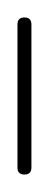

<svg xmlns="http://www.w3.org/2000/svg" viewBox="-20 -200 56 220"><path d="M0 -8H16V-172H0ZM8 -16Q4 -16 2 -14Q0 -12 0 -8Q0 -4 2 -2Q4 0 8 0Q12 0 14 -2Q16 -4 16 -8Q16 -12 14 -14Q12 -16 8 -16ZM8 -180Q4 -180 2 -178Q0 -176 0 -172Q0 -168 2 -166Q4 -164 8 -164Q12 -164 14 -166Q16 -168 16 -172Q16 -176 14 -178Q12 -180 8 -180Z"/></svg>

Font: Wavefont ExtraLight
Style: Regular
Weight: 250
Version: Version 3.004;gftools[0.9.33]